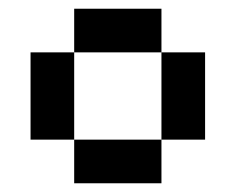

<svg xmlns="http://www.w3.org/2000/svg" viewBox="-20 -720 540 440"><path d="M350 -300H150V-400H50V-600H150V-700H350V-600H450V-400H350ZM150 -400H350V-600H150Z"/></svg>

Font: Matrix Sans
Style: Regular
Weight: 400
Designer: Brad Neil
Version: Version 1.100